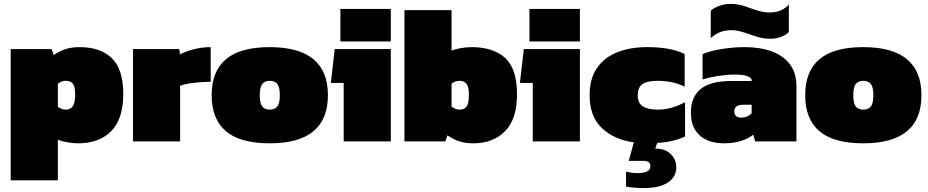

<svg xmlns="http://www.w3.org/2000/svg" viewBox="-20 -726 4767 986"><path d="M35 200V-474H245L256 -443Q282 -462 314 -473Q346 -484 389 -484Q496 -484 554.5 -427Q613 -370 613 -243Q613 -116 551.5 -53Q490 10 380 10Q354 10 325 4.5Q296 -1 277 -8V200ZM319 -163Q341 -163 353.5 -180Q366 -197 366 -240Q366 -283 353.5 -297Q341 -311 319 -311Q306 -311 296.5 -307.5Q287 -304 277 -296V-178Q295 -163 319 -163Z M663 0V-474H900L905 -447Q931 -461 973.5 -472.5Q1016 -484 1062 -484V-306Q1025 -306 979 -301Q933 -296 905 -286V0Z M1365 10Q1214 10 1140.5 -52Q1067 -114 1067 -237Q1067 -360 1140.5 -422Q1214 -484 1365 -484Q1664 -484 1664 -237Q1664 10 1365 10ZM1365 -163Q1391 -163 1404 -179Q1417 -195 1417 -237Q1417 -279 1404 -295Q1391 -311 1365 -311Q1340 -311 1327 -295Q1314 -279 1314 -237Q1314 -195 1327 -179Q1340 -163 1365 -163Z M1728 -513V-680H1987V-513ZM1745 0V-300H1679L1699 -474H1987V0Z M2411 10Q2368 10 2336 -1Q2304 -12 2278 -31L2267 0H2057V-674H2299V-466Q2318 -474 2347 -479Q2376 -484 2402 -484Q2512 -484 2573.5 -429Q2635 -374 2635 -241Q2635 -114 2573.5 -52Q2512 10 2411 10ZM2341 -163Q2363 -163 2375.5 -178.5Q2388 -194 2388 -237Q2388 -280 2375.5 -295.5Q2363 -311 2341 -311Q2317 -311 2299 -296V-178Q2309 -171 2318.5 -167Q2328 -163 2341 -163Z M2699 -513V-680H2958V-513ZM2716 0V-300H2650L2670 -474H2958V0Z M3283 240Q3271 240 3253 239Q3235 238 3219 236Q3203 234 3195 232V155Q3224 163 3253 163Q3320 163 3320 128Q3320 112 3310 106Q3300 100 3283 100H3209L3235 5Q3133 -9 3070.5 -68.5Q3008 -128 3008 -237Q3008 -322 3045.5 -376.5Q3083 -431 3149.5 -457.5Q3216 -484 3303 -484Q3359 -484 3406 -476.5Q3453 -469 3496 -449V-281Q3464 -297 3429 -304Q3394 -311 3357 -311Q3305 -311 3280 -294.5Q3255 -278 3255 -237Q3255 -197 3281 -180Q3307 -163 3359 -163Q3396 -163 3431 -173.5Q3466 -184 3498 -201V-25Q3465 -10 3430 -2Q3395 6 3355 8L3345 37Q3395 37 3424 64.5Q3453 92 3453 133Q3453 182 3410.5 211Q3368 240 3283 240Z M3936 -527Q3900 -527 3865.5 -538Q3831 -549 3798.5 -560Q3766 -571 3735 -571Q3701 -571 3674.5 -559.5Q3648 -548 3630 -530V-671Q3645 -685 3673 -695.5Q3701 -706 3732 -706Q3769 -706 3801.5 -695Q3834 -684 3866.5 -673Q3899 -662 3933 -662Q3968 -662 3993.5 -674.5Q4019 -687 4031 -703V-562Q4021 -549 3994.5 -538Q3968 -527 3936 -527ZM3695 10Q3650 10 3612 -6Q3574 -22 3551 -57Q3528 -92 3528 -148Q3528 -228 3578.5 -269Q3629 -310 3734 -310H3840V-315Q3840 -326 3819 -334.5Q3798 -343 3755 -343Q3717 -343 3672.5 -336.5Q3628 -330 3588 -318V-448Q3627 -465 3687.5 -474.5Q3748 -484 3803 -484Q3882 -484 3942 -462.5Q4002 -441 4036 -396.5Q4070 -352 4070 -283V0H3858L3848 -34Q3824 -15 3786.5 -2.5Q3749 10 3695 10ZM3786 -122Q3805 -122 3817.5 -128Q3830 -134 3840 -144V-188H3796Q3751 -188 3751 -155Q3751 -122 3786 -122Z M4413 10Q4262 10 4188.5 -52Q4115 -114 4115 -237Q4115 -360 4188.5 -422Q4262 -484 4413 -484Q4712 -484 4712 -237Q4712 10 4413 10ZM4413 -163Q4439 -163 4452 -179Q4465 -195 4465 -237Q4465 -279 4452 -295Q4439 -311 4413 -311Q4388 -311 4375 -295Q4362 -279 4362 -237Q4362 -195 4375 -179Q4388 -163 4413 -163Z"/></svg>

Font: Boz Display
Style: Regular
Weight: 900
Version: Version 2.000; ttfautohint (v1.8.3)